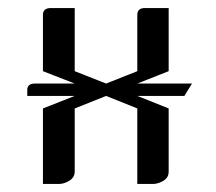

<svg xmlns="http://www.w3.org/2000/svg" viewBox="-20 -458 537 478"><path d="M47.9 -219.2V-233.9Q47.9 -250 66.9 -250H166L86.9 -280.8V-420.9Q86.9 -438 106.9 -438H166V-280.8L244.1 -250L321.8 -280.8V-420.9Q321.8 -438 340.8 -438H399.9V-280.8L321.8 -250H458L439 -219.2H321.8L399.9 -188V-30.8Q399.9 -16.6 388.2 -8.8Q374 0 360.8 0H321.8V-188L244.1 -219.2L166 -188V-30.8Q166 -17.1 153.8 -8.8Q139.6 0 127 0H86.9V-188L166 -219.2Z"/></svg>

Font: Hhenum
Style: Regular
Weight: 400
Designer: T. Christopher White
Version: Version 1.0